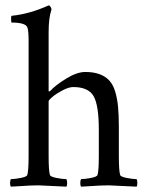

<svg xmlns="http://www.w3.org/2000/svg" viewBox="-20 -698 544 721"><path d="M300.3 -427.7Q332 -427.7 354 -419.4Q376 -411.1 390.1 -396Q404.3 -380.9 412.4 -354.5Q420.4 -328.1 423.3 -296.9Q426.3 -265.6 426.3 -220.7V-113.3Q426.3 -56.6 431.2 -41Q433.1 -34.2 455.8 -29.8Q478.5 -25.4 492.7 -25.4Q495.6 -21.5 495.8 -11.2Q496.1 -1 492.7 2.9Q392.6 -2 388.2 -2Q371.1 -2 355.2 -1.2Q339.4 -0.5 318.8 1Q298.3 2.4 284.7 2.9Q281.2 -1 281.5 -11.2Q281.7 -21.5 284.7 -25.4Q298.8 -25.4 321.5 -29.8Q344.2 -34.2 346.2 -41Q351.1 -56.6 351.1 -113.3V-210.9Q351.1 -303.2 331.3 -337.2Q311.5 -371.1 255.4 -371.1Q238.8 -371.1 216.1 -359.4Q193.4 -347.7 178 -335Q162.6 -322.3 162.6 -317.4V-113.3Q162.6 -56.6 167.5 -41Q169.4 -34.2 192.1 -29.8Q214.8 -25.4 229 -25.4Q231.9 -21.5 232.2 -11.2Q232.4 -1 229 2.9Q128.9 -2 124.5 -2Q107.4 -2 91.6 -1.2Q75.7 -0.5 55.2 1Q34.7 2.4 21 2.9Q17.6 -1 17.8 -11.2Q18.1 -21.5 21 -25.4Q35.2 -25.4 57.9 -29.8Q80.6 -34.2 82.5 -41Q87.4 -56.6 87.4 -113.3V-544.9Q87.4 -584 82.5 -595.7Q75.2 -613.3 22.9 -613.3Q22.5 -613.3 22 -619.4Q21.5 -625.5 21.7 -631.8Q22 -638.2 23.9 -638.7Q91.3 -645.5 162.6 -677.7Q166 -677.7 169.7 -672.6Q173.3 -667.5 173.3 -662.1Q162.6 -630.9 162.6 -577.1V-356.4Q162.6 -354.5 165.5 -354.5Q166.5 -354.5 168.5 -356.4Q188 -377.9 228.5 -402.8Q269 -427.7 300.3 -427.7Z"/></svg>

Font: Amiri
Style: Regular
Weight: 400
Designer: Khaled Hosny
Version: Version 000.108